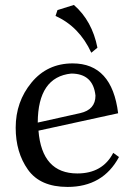

<svg xmlns="http://www.w3.org/2000/svg" viewBox="-20 -735 541 765"><path d="M249 9.8Q140.1 9.8 91.3 -59.1Q42.5 -127.9 42.5 -226.1Q42.5 -329.6 105.5 -406Q168.5 -482.4 269.5 -482.4Q426.3 -482.4 450.7 -283.7L133.3 -214.4Q147 -43.9 288.1 -43.9Q388.7 -43.9 431.2 -126L454.1 -109.4Q390.1 9.8 249 9.8ZM130.4 -246.6 299.3 -284.2Q360.4 -297.9 360.4 -354Q351.1 -441.9 263.7 -441.9Q131.3 -428.2 130.4 -246.6ZM343.8 -524.9Q295.9 -628.9 201.2 -671.4L209 -694.8L274.4 -715.3Q347.2 -651.9 368.2 -544.9Z"/></svg>

Font: Almanac
Style: Regular
Weight: 400
Designer: Eden's Almanac
Version: Version 3.501;March 28, 2021;FontCreator 13.0.0.2683 64-bit